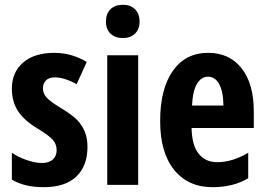

<svg xmlns="http://www.w3.org/2000/svg" viewBox="-20 -776 1116 806"><path d="M347.2 -159.2Q347.2 -79.6 300.5 -34.9Q253.9 9.8 163.1 9.8Q82.5 9.8 29.8 -22V-134.8Q56.6 -116.2 92.5 -104Q128.4 -91.8 155.8 -91.8Q186 -91.8 201.9 -106.7Q217.8 -121.6 217.8 -146Q217.8 -170.9 201.2 -189.5Q184.6 -208 140.1 -234.9Q81.1 -270 55.4 -309.8Q29.8 -349.6 29.8 -403.8Q29.8 -473.1 77.4 -513.7Q125 -554.2 208 -554.2Q280.3 -554.2 344.2 -516.1L301.8 -422.9Q249.5 -451.2 210 -451.2Q185.1 -451.2 172.6 -438Q160.2 -424.8 160.2 -405.8Q160.2 -383.8 175.5 -366.7Q190.9 -349.6 232.9 -324.2Q283.7 -293.5 304.2 -272Q324.7 -250.5 335.9 -223.1Q347.2 -195.8 347.2 -159.2Z M560.1 0H430.2V-543.9H560.1ZM424.8 -686Q424.8 -718.3 443.6 -737.1Q462.4 -755.9 496.1 -755.9Q527.8 -755.9 546.9 -737.1Q565.9 -718.3 565.9 -686Q565.9 -652.8 546.4 -634.5Q526.9 -616.2 496.1 -616.2Q463.9 -616.2 444.3 -634.5Q424.8 -652.8 424.8 -686Z M872.1 9.8Q770 9.8 711.2 -62.7Q652.3 -135.3 652.3 -268.1Q652.3 -402.8 705.6 -478.5Q758.8 -554.2 854 -554.2Q942.9 -554.2 994.1 -489.5Q1045.4 -424.8 1045.4 -308.1V-238.8H784.2Q785.6 -166 814 -130.6Q842.3 -95.2 892.1 -95.2Q955.6 -95.2 1022 -134.8V-27.8Q959.5 9.8 872.1 9.8ZM853 -454.1Q825.2 -454.1 807.1 -424.6Q789.1 -395 786.1 -333H918Q917 -392.6 899.9 -423.3Q882.8 -454.1 853 -454.1Z"/></svg>

Font: TypoPRO Open Sans Condensed
Style: Bold
Weight: 700
Width: 3
Foundry: Ascender Corporation
Version: Version 1.11